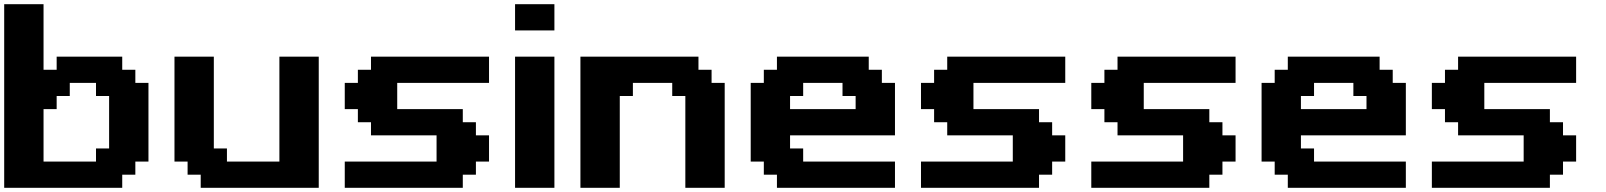

<svg xmlns="http://www.w3.org/2000/svg" viewBox="-20 -895 7655 915"><path d="M0 0H562.5V-62.5H625V-125H687.5V-500H625V-562.5H562.5V-625H250V-562.5H187.5V-875H0ZM437.5 -125H187.5V-375H250V-437.5H312.5V-500H437.5V-437.5H500V-187.5H437.5Z M936.5 0H1499V-625H1311.5V-125H1061.5V-187.5H999V-625H811.5V-125H874V-62.5H936.5Z M1623 0H2185.5V-62.5H2248V-125H2310.5V-250H2248V-312.5H2185.5V-375H1873V-500H2310.5V-625H1748V-562.5H1685.5V-500H1623V-375H1685.5V-312.5H1748V-250H2060.5V-125H1623Z M2434.6 0H2622.1V-625H2434.6ZM2434.6 -750H2622.1V-875H2434.6Z M3246.1 0H3433.6V-500H3371.1V-562.5H3308.6V-625H2746.1V0H2933.6V-437.5H2996.1V-500H3183.6V-437.5H3246.1Z M3682.6 0H4245.1V-125H3807.6V-187.5H3745.1V-250H4245.1V-500H4182.6V-562.5H4120.1V-625H3682.6V-562.5H3620.1V-500H3557.6V-125H3620.1V-62.5H3682.6ZM4057.6 -375H3745.1V-437.5H3807.6V-500H3995.1V-437.5H4057.6Z M4369.1 0H4931.6V-62.5H4994.1V-125H5056.6V-250H4994.1V-312.5H4931.6V-375H4619.1V-500H5056.6V-625H4494.1V-562.5H4431.6V-500H4369.1V-375H4431.6V-312.5H4494.1V-250H4806.6V-125H4369.1Z M5180.7 0H5743.2V-62.5H5805.7V-125H5868.2V-250H5805.7V-312.5H5743.2V-375H5430.7V-500H5868.2V-625H5305.7V-562.5H5243.2V-500H5180.7V-375H5243.2V-312.5H5305.7V-250H5618.2V-125H5180.7Z M6117.2 0H6679.7V-125H6242.2V-187.5H6179.7V-250H6679.7V-500H6617.2V-562.5H6554.7V-625H6117.2V-562.5H6054.7V-500H5992.2V-125H6054.7V-62.5H6117.2ZM6492.2 -375H6179.7V-437.5H6242.2V-500H6429.7V-437.5H6492.2Z M6803.7 0H7366.2V-62.5H7428.7V-125H7491.2V-250H7428.7V-312.5H7366.2V-375H7053.7V-500H7491.2V-625H6928.7V-562.5H6866.2V-500H6803.7V-375H6866.2V-312.5H6928.7V-250H7241.2V-125H6803.7Z"/></svg>

Font: Faithful 32x
Style: Semibold
Weight: 400
Foundry: Faithful Resource Pack
Version: Version 1.0; January 27, 2023